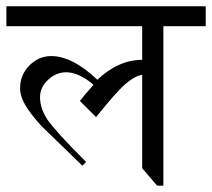

<svg xmlns="http://www.w3.org/2000/svg" viewBox="-20 -586 665 602"><path d="M625 -566.4V-503.9H492.2V-3.9H472.7L425.8 -58.6V-351.6Q402.3 -347.7 373 -322.3Q343.8 -296.9 281.2 -218.8L230.5 -269.5Q242.2 -285.2 273.4 -320.3Q226.6 -359.4 187.5 -359.4Q156.2 -359.4 130.9 -335.9Q105.5 -312.5 105.5 -281.2Q105.5 -246.1 128.9 -210.9Q152.3 -175.8 250 -78.1L238.3 -66.4L109.4 -191.4Q74.2 -230.5 58.6 -257.8Q43 -285.2 43 -308.6Q43 -351.6 72.3 -380.9Q101.6 -410.2 140.6 -410.2Q207 -410.2 285.2 -335.9Q351.6 -398.4 425.8 -398.4V-503.9H0V-566.4Z"/></svg>

Font: 和音 by 宁静之雨，公众号njzyshare
Style: Regular
Weight: 400
Designer: Steve Matteson
Foundry: Ascender Corporation
Version: Version 6.00;June 8, 2018;FontCreator 11.0.0.2388 32-bit